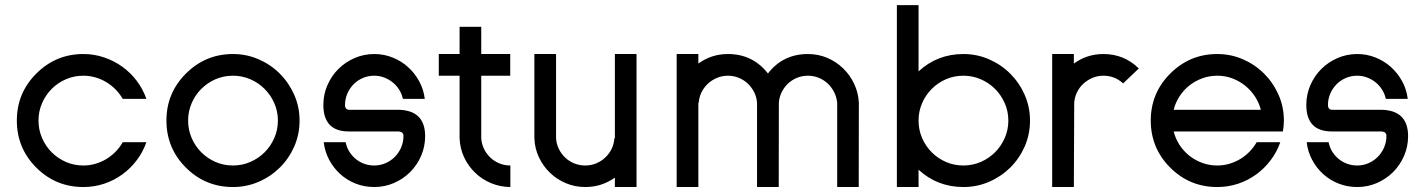

<svg xmlns="http://www.w3.org/2000/svg" viewBox="-20 -735 5619 757"><path d="M308.6 2.4Q199.7 2.4 123 -74.2Q46.4 -150.9 46.4 -259.8Q46.4 -368.2 123 -444.8Q200.2 -522 308.6 -522Q351.6 -522 390.9 -508.5Q430.2 -495.1 462.6 -471.7Q495.1 -448.2 519.5 -415.8Q543.9 -383.3 557.1 -345.2H463.9Q452.6 -364.7 436.3 -381.6Q419.9 -398.4 399.9 -410.6Q379.9 -422.9 356.7 -429.7Q333.5 -436.5 308.6 -436.5Q272 -436.5 240 -422.6Q208 -408.7 183.8 -384.5Q159.7 -360.4 145.8 -328.1Q131.8 -295.9 131.8 -259.8Q131.8 -223.1 145.8 -190.9Q159.7 -158.7 183.8 -134.5Q208 -110.4 240 -96.4Q272 -82.5 308.6 -82.5Q333.5 -82.5 356.7 -89.4Q379.9 -96.2 399.9 -108.4Q419.9 -120.6 436.3 -137.5Q452.6 -154.3 463.9 -174.3H557.1Q543.9 -136.2 519.5 -103.8Q495.1 -71.3 462.6 -47.6Q430.2 -23.9 390.9 -10.7Q351.6 2.4 308.6 2.4Z M898.4 2.4Q789.6 2.4 712.9 -74.2Q636.2 -150.9 636.2 -259.8Q636.2 -368.2 712.9 -444.8Q790 -522 898.4 -522Q952.1 -522 999.8 -501.2Q1047.4 -480.5 1083.3 -444.6Q1119.1 -408.7 1140.1 -361.1Q1161.1 -313.5 1161.1 -259.8Q1161.1 -205.6 1140.4 -158Q1119.6 -110.4 1083.7 -74.7Q1047.9 -39.1 1000 -18.3Q952.1 2.4 898.4 2.4ZM898.4 -82.5Q934.6 -82.5 966.8 -96.4Q999 -110.4 1023.2 -134.5Q1047.4 -158.7 1061.5 -190.9Q1075.7 -223.1 1075.7 -259.8Q1075.7 -295.9 1061.5 -328.1Q1047.4 -360.4 1023.2 -384.5Q999 -408.7 966.8 -422.6Q934.6 -436.5 898.4 -436.5Q861.8 -436.5 829.8 -422.6Q797.9 -408.7 773.7 -384.5Q749.5 -360.4 735.6 -328.1Q721.7 -295.9 721.7 -259.8Q721.7 -223.1 735.6 -190.9Q749.5 -158.7 773.7 -134.5Q797.9 -110.4 829.8 -96.4Q861.8 -82.5 898.4 -82.5Z M1356.4 -302.2H1546.9Q1601.6 -302.2 1628.9 -276.1Q1656.2 -250 1656.2 -198.2Q1656.2 -157.2 1640.4 -120.6Q1624.5 -84 1597.2 -56.6Q1569.8 -29.3 1533.2 -13.4Q1496.6 2.4 1455.6 2.4Q1416.5 2.4 1382.1 -11.2Q1347.7 -24.9 1321.3 -48.8Q1294.9 -72.8 1277.8 -105Q1260.7 -137.2 1256.3 -174.3H1342.8Q1346.7 -154.3 1356.9 -137.7Q1367.2 -121.1 1382.1 -108.6Q1397 -96.2 1415.8 -89.4Q1434.6 -82.5 1455.6 -82.5Q1479.5 -82.5 1500.5 -91.8Q1521.5 -101.1 1537.1 -116.9Q1552.7 -132.8 1561.8 -154.1Q1570.8 -175.3 1570.8 -199.2Q1570.8 -216.8 1547.4 -216.8H1355Q1304.7 -216.8 1279.8 -243.2Q1254.9 -269.5 1254.9 -321.3Q1254.9 -362.3 1270.8 -398.9Q1286.6 -435.5 1314 -462.9Q1341.3 -490.2 1377.9 -506.1Q1414.6 -522 1455.6 -522Q1493.7 -522 1527.8 -508.3Q1562 -494.6 1588.6 -470.7Q1615.2 -446.8 1632.8 -414.6Q1650.4 -382.3 1654.8 -345.2H1568.4Q1564.5 -364.3 1554 -381.1Q1543.5 -397.9 1528.3 -410.2Q1513.2 -422.4 1494.6 -429.4Q1476.1 -436.5 1455.6 -436.5Q1431.6 -436.5 1410.6 -427.5Q1389.6 -418.5 1374 -402.6Q1358.4 -386.7 1349.4 -365.7Q1340.3 -344.7 1340.3 -321.3Q1340.3 -311.5 1344.7 -306.9Q1349.1 -302.2 1356.4 -302.2Z M1992.2 2.4Q1951.7 2 1916 -12.9Q1880.4 -27.8 1853.3 -54Q1826.2 -80.1 1809.8 -115Q1793.5 -149.9 1792 -189.9V-436.5H1710V-522H1792V-629.4H1877.4V-522H1991.7V-436.5H1877.4V-189.9Q1878.9 -167.5 1888.4 -147.9Q1897.9 -128.4 1913.3 -113.8Q1928.7 -99.1 1949 -90.8Q1969.2 -82.5 1992.2 -82.5Z M2489.7 -522V2.4H2404.3V-34.7Q2352.1 2.4 2287.6 2.4Q2247.1 2.4 2211.2 -12.7Q2175.3 -27.8 2148.2 -54Q2121.1 -80.1 2104.7 -115Q2088.4 -149.9 2086.9 -189.9V-522H2172.4V-189.9Q2173.8 -167.5 2183.3 -147.9Q2192.9 -128.4 2208.3 -113.8Q2223.6 -99.1 2244.1 -90.8Q2264.6 -82.5 2287.6 -82.5Q2310.1 -82.5 2330.3 -90.8Q2350.6 -99.1 2366.2 -113.8Q2381.8 -128.4 2391.4 -147.9Q2400.9 -167.5 2402.3 -189.9H2404.3V-522Z M2647.9 2.4V-522H2733.4V-484.4Q2785.2 -522 2850.1 -522Q2947.8 -522 3007.8 -445.3Q3066.9 -522 3165.5 -522Q3206.1 -522 3241.7 -506.8Q3277.3 -491.7 3304.4 -465.3Q3331.5 -439 3347.9 -404.1Q3364.3 -369.1 3366.2 -329.6L3365.7 2.4H3280.8V-329.6Q3278.8 -351.6 3269 -371.1Q3259.3 -390.6 3243.9 -405.3Q3228.5 -419.9 3208.3 -428.2Q3188 -436.5 3165.5 -436.5Q3142.6 -436.5 3122.3 -428.2Q3102.1 -419.9 3086.7 -405.3Q3071.3 -390.6 3061.8 -371.1Q3052.2 -351.6 3050.8 -329.6L3050.3 2.4H2964.8V-329.6Q2963.4 -351.6 2953.6 -371.1Q2943.8 -390.6 2928.5 -405.3Q2913.1 -419.9 2892.8 -428.2Q2872.6 -436.5 2850.1 -436.5Q2827.1 -436.5 2806.9 -428Q2786.6 -419.4 2771 -405Q2755.4 -390.6 2745.8 -371.1Q2736.3 -351.6 2734.9 -329.6H2733.4V2.4Z M3778.3 2.4Q3675.8 2.4 3601.6 -65.9V2.4H3516.1V-714.8H3601.6V-453.6Q3675.8 -522 3778.3 -522Q3832 -522 3879.6 -501.2Q3927.2 -480.5 3963.1 -444.6Q3999 -408.7 4020 -361.1Q4041 -313.5 4041 -259.8Q4041 -205.6 4020.3 -158Q3999.5 -110.4 3963.6 -74.7Q3927.7 -39.1 3879.9 -18.3Q3832 2.4 3778.3 2.4ZM3778.3 -82.5Q3814.5 -82.5 3846.7 -96.4Q3878.9 -110.4 3903.1 -134.5Q3927.2 -158.7 3941.4 -190.9Q3955.6 -223.1 3955.6 -259.8Q3955.6 -295.9 3941.4 -328.1Q3927.2 -360.4 3903.1 -384.5Q3878.9 -408.7 3846.7 -422.6Q3814.5 -436.5 3778.3 -436.5Q3741.7 -436.5 3709.7 -422.6Q3677.7 -408.7 3653.6 -384.5Q3629.4 -360.4 3615.5 -328.1Q3601.6 -295.9 3601.6 -259.8Q3601.6 -223.1 3615.5 -190.9Q3629.4 -158.7 3653.6 -134.5Q3677.7 -110.4 3709.7 -96.4Q3741.7 -82.5 3778.3 -82.5Z M4408.2 -406.2Q4375 -436.5 4330.6 -436.5Q4307.6 -436.5 4287.4 -428Q4267.1 -419.4 4251.5 -405Q4235.8 -390.6 4226.3 -371.1Q4216.8 -351.6 4215.3 -329.6L4213.9 2.4H4128.4V-522H4213.9V-484.4Q4265.6 -522 4330.6 -522Q4411.6 -522 4469.2 -465.8Q4469.7 -465.3 4470.2 -465.3Z M4779.3 2.4Q4670.4 2.4 4593.8 -74.2Q4517.1 -150.9 4517.1 -259.8Q4517.1 -368.2 4593.8 -444.8Q4670.9 -522 4779.3 -522Q4833 -522 4880.6 -501.2Q4928.2 -480.5 4964.1 -444.6Q5000 -408.7 5021 -361.1Q5042 -313.5 5042 -259.8Q5042 -249.5 5041 -238.8Q5040 -228 5038.1 -216.8H4607.4Q4614.7 -188 4630.6 -163.6Q4646.5 -139.2 4669.2 -121.1Q4691.9 -103 4720 -92.8Q4748 -82.5 4779.3 -82.5Q4804.2 -82.5 4827.4 -89.4Q4850.6 -96.2 4870.6 -108.4Q4890.6 -120.6 4907 -137.5Q4923.3 -154.3 4934.6 -174.3H5027.8Q5014.6 -136.2 4990.2 -103.8Q4965.8 -71.3 4933.3 -47.6Q4900.9 -23.9 4861.6 -10.7Q4822.3 2.4 4779.3 2.4ZM4607.4 -302.2H4951.2Q4943.8 -330.6 4927.5 -355.2Q4911.1 -379.9 4888.4 -397.9Q4865.7 -416 4837.9 -426.3Q4810.1 -436.5 4779.3 -436.5Q4748.5 -436.5 4720.5 -426.3Q4692.4 -416 4669.7 -398.2Q4647 -380.4 4630.9 -355.7Q4614.7 -331.1 4607.4 -302.2Z M5231.9 -302.2H5422.4Q5477.1 -302.2 5504.4 -276.1Q5531.7 -250 5531.7 -198.2Q5531.7 -157.2 5515.9 -120.6Q5500 -84 5472.7 -56.6Q5445.3 -29.3 5408.7 -13.4Q5372.1 2.4 5331.1 2.4Q5292 2.4 5257.6 -11.2Q5223.1 -24.9 5196.8 -48.8Q5170.4 -72.8 5153.3 -105Q5136.2 -137.2 5131.8 -174.3H5218.3Q5222.2 -154.3 5232.4 -137.7Q5242.7 -121.1 5257.6 -108.6Q5272.5 -96.2 5291.3 -89.4Q5310.1 -82.5 5331.1 -82.5Q5355 -82.5 5376 -91.8Q5397 -101.1 5412.6 -116.9Q5428.2 -132.8 5437.3 -154.1Q5446.3 -175.3 5446.3 -199.2Q5446.3 -216.8 5422.9 -216.8H5230.5Q5180.2 -216.8 5155.3 -243.2Q5130.4 -269.5 5130.4 -321.3Q5130.4 -362.3 5146.2 -398.9Q5162.1 -435.5 5189.5 -462.9Q5216.8 -490.2 5253.4 -506.1Q5290 -522 5331.1 -522Q5369.1 -522 5403.3 -508.3Q5437.5 -494.6 5464.1 -470.7Q5490.7 -446.8 5508.3 -414.6Q5525.9 -382.3 5530.3 -345.2H5443.8Q5439.9 -364.3 5429.4 -381.1Q5418.9 -397.9 5403.8 -410.2Q5388.7 -422.4 5370.1 -429.4Q5351.6 -436.5 5331.1 -436.5Q5307.1 -436.5 5286.1 -427.5Q5265.1 -418.5 5249.5 -402.6Q5233.9 -386.7 5224.9 -365.7Q5215.8 -344.7 5215.8 -321.3Q5215.8 -311.5 5220.2 -306.9Q5224.6 -302.2 5231.9 -302.2Z"/></svg>

Font: Proletarsk
Style: Regular
Weight: 400
Designer: Peter Wiegel, original typeface by Carl Albert Fahrenwaldt 1901
Foundry: Peter Wiegel
Version: Version 1.000 2010 initial release